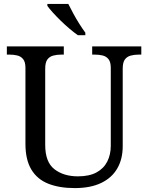

<svg xmlns="http://www.w3.org/2000/svg" viewBox="-20 -951 757 981"><path d="M362 10Q283 10 226.5 -12.5Q170 -35 140 -85Q110 -135 110 -216V-604Q110 -634 98.5 -648.5Q87 -663 68.5 -667.5Q50 -672 28 -672H15V-714H306V-672H293Q271 -672 252 -667Q233 -662 222 -647Q211 -632 211 -600V-210Q211 -123 258 -86.5Q305 -50 378 -50Q436 -50 473 -70Q510 -90 528 -125.5Q546 -161 546 -206V-604Q546 -634 534.5 -648.5Q523 -663 504.5 -667.5Q486 -672 464 -672H451V-714H702V-672H689Q667 -672 648 -667Q629 -662 618 -647Q607 -632 607 -600V-204Q607 -138 579 -90Q551 -42 496.5 -16Q442 10 362 10ZM378 -771Q358 -785 335 -804.5Q312 -824 289.5 -846Q267 -868 249 -888Q231 -908 222 -921V-931H329Q340 -909 354.5 -882Q369 -855 385.5 -829Q402 -803 416 -784V-771Z"/></svg>

Font: Noto Serif Gurmukhi
Style: Regular
Weight: 400
Designer: Vaibhav Singh and the Monotype Design Team
Foundry: Monotype Imaging Inc.
Version: Version 2.003